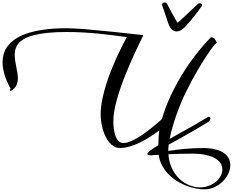

<svg xmlns="http://www.w3.org/2000/svg" viewBox="-606 -1127 1841 1518"><path d="M1110.4 -778.3Q1109.9 -778.3 1109.9 -778.8L1110.4 -779.3Q1110.4 -778.8 1110.4 -778.3ZM975.6 354.5Q1012.7 354.5 1044.9 342Q1077.1 329.6 1101.1 309.6Q1125 289.6 1138.4 264.2Q1151.9 238.8 1151.9 212.9Q1151.9 189 1139.2 166.5Q1126.5 144 1098.1 126.5Q1069.8 108.9 1025.1 98.4Q980.5 87.9 916.5 87.9Q866.7 87.9 817.6 89.1Q768.6 90.3 725.6 92.3Q730 155.3 753.7 204.3Q777.3 253.4 812.5 286.6Q847.7 319.8 890.4 337.2Q933.1 354.5 975.6 354.5ZM746.1 -34.7 808.6 -70.3 860.8 -99.6 905.3 -124 945.8 -147.5 1035.6 -200.7Q1041.5 -203.6 1046.4 -203.6Q1051.8 -203.6 1054.7 -200Q1057.6 -196.3 1057.6 -190.9Q1057.6 -184.1 1052.2 -175.5Q1046.9 -167 1035.6 -160.2L977.1 -124.5L909.2 -85L828.6 -39.1L732.4 13.7L728 15.1Q726.1 29.3 725.3 42.2Q724.6 55.2 724.6 66.4Q777.8 57.6 849.9 50.5Q921.9 43.5 1001.5 43.5Q1059.6 43.5 1100.1 54.7Q1140.6 65.9 1166.3 84.5Q1191.9 103 1203.4 127.4Q1214.8 151.9 1214.8 178.7Q1214.8 212.4 1198.5 246.6Q1182.1 280.8 1154.3 308.1Q1126.5 335.4 1089.6 352.8Q1052.7 370.1 1011.2 370.1Q976.6 370.1 938 362.3Q899.4 354.5 861.1 339.1Q822.8 323.7 787.4 300.8Q752 277.8 723.1 247.6Q694.3 217.3 674.6 179.4Q654.8 141.6 648.4 96.7L603 99.6Q598.1 100.1 594 100.3Q589.8 100.6 585.9 100.6Q573.2 100.6 566.2 98.4Q559.1 96.2 559.1 89.8Q559.1 82.5 578.4 66.2Q597.7 49.8 646 21Q646.5 4.4 647.5 -12.7L648.4 -45.9Q649.4 -62 650.6 -75Q651.9 -87.9 653.3 -95.7Q613.8 -66.4 573.5 -41Q533.2 -15.6 493.9 2.9Q454.6 21.5 416.5 32.2Q378.4 43 343.3 43Q317.9 43 296.9 31.2Q275.9 19.5 258.8 -0.2Q241.7 -20 228.8 -46.4Q215.8 -72.8 207.3 -102.5Q198.7 -132.3 194.3 -163.6Q189.9 -194.8 189.9 -224.1Q189.9 -278.3 202.4 -339.8Q214.8 -401.4 234.4 -463.1Q253.9 -524.9 278.1 -583.7Q302.2 -642.6 325.2 -692.1Q348.1 -741.7 367.4 -778.6Q386.7 -815.4 397 -833Q347.7 -840.3 291.7 -847.7Q235.8 -855 175.5 -860.8Q115.2 -866.7 51 -870.4Q-13.2 -874 -79.1 -874Q-165 -874 -229 -867.4Q-293 -860.8 -338.6 -848.9Q-384.3 -836.9 -413.6 -820.3Q-442.9 -803.7 -459.7 -783.4Q-476.6 -763.2 -483.2 -740Q-489.7 -716.8 -489.7 -692.4Q-489.7 -669.4 -485.8 -645.8Q-481.9 -622.1 -477.3 -598.6Q-472.7 -575.2 -468.8 -552.2Q-464.8 -529.3 -464.8 -508.3Q-464.8 -478.5 -476.3 -452.9Q-487.8 -427.2 -519 -409.2Q-519.5 -408.7 -521 -408.7Q-523.4 -408.7 -524.9 -410.2Q-526.4 -411.6 -527.1 -413.3Q-527.8 -415 -527.8 -416.5V-418.5Q-527.8 -419.4 -526.6 -420.2Q-525.4 -420.9 -524.4 -421.9L-521 -423.3Q-521 -424.3 -525.9 -432.9Q-530.8 -441.4 -537.8 -456.1Q-544.9 -470.7 -553.5 -490.2Q-562 -509.8 -569.1 -532.7Q-576.2 -555.7 -581.1 -581.5Q-585.9 -607.4 -585.9 -634.3Q-585.9 -666.5 -577.1 -699Q-568.4 -731.4 -546.1 -761.5Q-523.9 -791.5 -486.8 -817.4Q-449.7 -843.3 -392.8 -862.5Q-335.9 -881.8 -257.8 -892.8Q-179.7 -903.8 -75.7 -903.8Q-47.9 -903.8 -8.8 -901.6Q30.3 -899.4 77.6 -895.5L179.2 -885.7Q233.4 -880.9 291 -875L408.2 -862.3L527.3 -849.1L500 -792L464.8 -718.3L425.8 -631.8L386.2 -537.1Q366.7 -488.8 349.4 -439.2Q332 -389.6 318.8 -342.3Q305.7 -294.9 297.9 -251Q290 -207 290 -169.4Q290 -139.6 293.9 -108.9Q297.9 -78.1 306.9 -53Q315.9 -27.8 331.3 -12Q346.7 3.9 369.6 3.9Q396 3.9 430.4 -11Q464.8 -25.9 504.2 -51.5Q543.5 -77.1 586.7 -111.3Q629.9 -145.5 673.8 -184.6Q697.8 -269.5 737.3 -356.7Q776.9 -443.8 827.6 -527.8Q878.4 -611.8 937.7 -689Q997.1 -766.1 1060.5 -831.1Q1061 -832.5 1064.9 -832.5Q1074.2 -832.5 1081.5 -827.9Q1088.9 -823.2 1094 -816.2Q1099.1 -809.1 1102.8 -801Q1106.4 -793 1108.4 -786.1Q1107.9 -786.6 1106.9 -786.6Q1102.5 -786.6 1089.8 -772.2Q1077.1 -757.8 1058.3 -731.7Q1039.6 -705.6 1016.1 -668.9L966.3 -588.4L912.1 -493.2Q886.2 -444.8 857.9 -386.7Q841.3 -352.5 824.2 -311Q806.2 -268.1 789.3 -220.5Q772.5 -172.9 758.3 -123.5Q744.1 -74.2 735.4 -28.8ZM1108.4 -786.1Q1109.9 -784.7 1109.9 -779.8Q1109.9 -781.7 1108.4 -786.1ZM728.5 -931.6Q724.6 -940.9 720.5 -953.1Q716.3 -965.3 710.4 -983.2Q704.6 -1001 696.3 -1025.9Q688 -1050.8 675.8 -1085.4Q674.8 -1088.4 674.8 -1091.3Q674.8 -1099.1 681.2 -1103.3Q687.5 -1107.4 695.3 -1107.4Q701.2 -1107.4 706.5 -1105Q711.9 -1102.5 714.4 -1097.2Q733.9 -1059.1 755.1 -1021.2Q776.4 -983.4 797.4 -945.3Q838.9 -983.4 878.7 -1020.5Q918.5 -1057.6 960 -1097.2Q963.9 -1101.1 971.2 -1101.1Q978.5 -1101.1 985.4 -1097.2Q992.2 -1093.3 992.2 -1086.9Q992.2 -1083.5 989.3 -1079.1Q968.8 -1049.8 953.1 -1029.1Q937.5 -1008.3 925.8 -993.9Q914.1 -979.5 905.8 -969.7Q897.5 -960 890.9 -952.9Q884.3 -945.8 879.2 -939.9Q874 -934.1 869.1 -927.2Q862.8 -918.9 854 -910.4Q845.2 -901.9 835 -894.8Q824.7 -887.7 813.2 -883.1Q801.8 -878.4 790 -878.4Q772.9 -878.4 757.1 -890.1Q741.2 -901.9 728.5 -931.6Z"/></svg>

Font: Meddon
Style: Regular
Weight: 400
Designer: Vernon Adams
Foundry: Vernon Adams
Version: Version 1.000